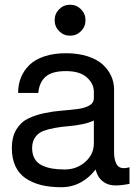

<svg xmlns="http://www.w3.org/2000/svg" viewBox="-20 -764 583 808"><path d="M210 -679.2Q210 -706.1 229 -725.1Q248 -744.1 274.9 -744.1Q301.8 -744.1 320.8 -725.1Q339.8 -706.1 339.8 -679.2Q339.8 -651.9 320.8 -632.8Q301.8 -613.8 274.9 -613.8Q248 -613.8 229 -632.8Q210 -651.9 210 -679.2ZM524.9 -60.1V9.8Q490.2 16.6 465.8 16.4Q441.4 16.1 424.3 6.8Q407.2 -2.4 397.5 -16.4Q387.7 -30.3 382.3 -50.8Q356.4 -16.6 319.6 3.7Q282.7 23.9 237.8 23.9Q190.9 23.9 154.1 14.9Q117.2 5.9 88.6 -13.2Q60.1 -32.2 44.9 -64.5Q29.8 -96.7 29.8 -141.1Q29.8 -187.5 48.8 -219Q67.9 -250.5 98.4 -265.1Q128.9 -279.8 165.5 -287.6Q202.1 -295.4 239 -298.3Q275.9 -301.3 306.4 -305.2Q336.9 -309.1 356 -320.1Q375 -331.1 375 -351.1V-377.9Q375 -411.6 345.5 -438.2Q315.9 -464.8 257.8 -464.8Q198.2 -464.8 171.6 -440.9Q145 -417 141.1 -373H56.2Q56.2 -408.2 68.1 -437.7Q80.1 -467.3 103.8 -490.5Q127.4 -513.7 167 -526.9Q206.5 -540 257.8 -540Q308.6 -540 348.6 -527.1Q388.7 -514.2 412.4 -492.4Q436 -470.7 448 -444.1Q460 -417.5 460 -388.2V-125Q460 -86.4 473.9 -68.1Q487.8 -49.8 524.9 -60.1ZM375 -161.1V-256.8Q355 -247.1 324.7 -241Q294.4 -234.9 267.3 -232.9Q240.2 -231 211.7 -225.8Q183.1 -220.7 162.4 -212.9Q141.6 -205.1 128.4 -186.8Q115.2 -168.5 115.2 -141.1Q115.2 -114.3 126 -95.9Q136.7 -77.6 156.7 -68.1Q176.8 -58.6 199.7 -54.7Q222.7 -50.8 252.9 -50.8Q302.2 -50.8 338.6 -82.5Q375 -114.3 375 -161.1Z"/></svg>

Font: Miedinger*
Style: Book
Weight: 400
Version: Version 001.000